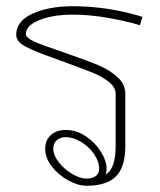

<svg xmlns="http://www.w3.org/2000/svg" viewBox="-20 -586 512 616"><path d="M63 -477Q63 -465 88 -453.5Q113 -442 170 -423L204 -411Q265 -390 299.5 -375Q334 -360 358 -337.5Q382 -315 382 -285V-117Q382 -50 352 -20Q322 10 258 10Q231 10 199.5 -7Q168 -24 146.5 -51.5Q125 -79 125 -109Q125 -136 143 -152.5Q161 -169 191 -169Q225 -169 255 -149Q285 -129 303.5 -99.5Q322 -70 322 -44Q322 -34 318 -26Q351 -43 351 -117V-285Q351 -306 329.5 -323Q308 -340 280 -351.5Q252 -363 195 -384L162 -396Q94 -420 63 -436Q32 -452 32 -474Q32 -518 84 -542Q136 -566 214 -566Q327 -566 437 -532L429 -505Q391 -517 330.5 -528Q270 -539 214 -539Q149 -539 106 -521.5Q63 -504 63 -477ZM298 -44Q298 -68 282 -91.5Q266 -115 240.5 -130.5Q215 -146 191 -146Q174 -146 162.5 -136.5Q151 -127 151 -109Q151 -88 168.5 -65.5Q186 -43 211.5 -28Q237 -13 258 -13Q276 -13 287 -21Q298 -29 298 -44Z"/></svg>

Font: KoHo ExtraLight
Style: Regular
Weight: 275
Version: Version 1.000; ttfautohint (v1.6)